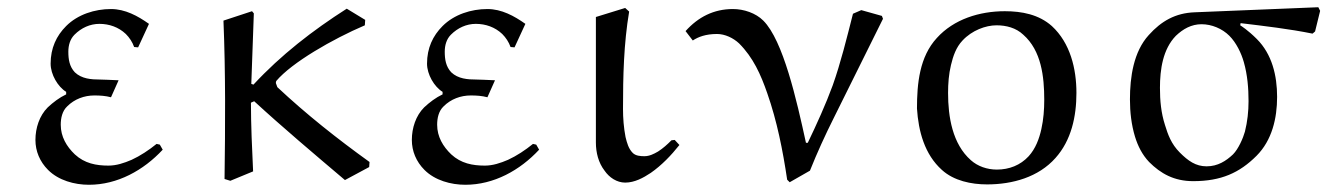

<svg xmlns="http://www.w3.org/2000/svg" viewBox="-20 -496 3671 531"><path d="M392 -430C361 -452 326 -471 287 -471C242 -471 195 -456 163 -424C136 -397 120 -363 120 -320C120 -290 140 -256 163 -242V-235C144 -226 127 -213 112 -199C89 -176 78 -142 78 -109C78 -78 90 -49 113 -26C142 3 186 15 226 15C305 15 377 -25 430 -82L422 -96L413 -98C392 -81 368 -65 344 -54C323 -45 302 -38 280 -38C246 -38 214 -44 187 -69C164 -91 148 -118 148 -151C148 -169 152 -189 166 -202C186 -222 213 -232 241 -232C257 -232 272 -231 287 -227L308 -274C291 -275 258 -276 257 -276C232 -276 206 -278 187 -296C172 -312 169 -332 169 -353C169 -371 174 -388 186 -400C205 -419 229 -430 255 -430C282 -430 308 -421 328 -402C338 -392 346 -380 351 -366L362 -365Z M990 -441 939 -472C845 -412 757 -344 681 -262L675 -264C676 -295 680 -401 682 -459L677 -465L598 -439C604 -293 603 -147 601 -1L617 4L680 -22C677 -85 674 -151 674 -212L683 -216C759 -146 849 -70 934 2L1001 -34L1002 -48C913 -112 827 -180 747 -255L743 -266C743 -268 743 -270 744 -272C787 -323 900 -388 989 -426Z M1433 -430C1402 -452 1367 -471 1328 -471C1283 -471 1236 -456 1204 -424C1177 -397 1161 -363 1161 -320C1161 -290 1181 -256 1204 -242V-235C1185 -226 1168 -213 1153 -199C1130 -176 1119 -142 1119 -109C1119 -78 1131 -49 1154 -26C1183 3 1227 15 1267 15C1346 15 1418 -25 1471 -82L1463 -96L1454 -98C1433 -81 1409 -65 1385 -54C1364 -45 1343 -38 1321 -38C1287 -38 1255 -44 1228 -69C1205 -91 1189 -118 1189 -151C1189 -169 1193 -189 1207 -202C1227 -222 1254 -232 1282 -232C1298 -232 1313 -231 1328 -227L1349 -274C1332 -275 1299 -276 1298 -276C1273 -276 1247 -278 1228 -296C1213 -312 1210 -332 1210 -353C1210 -371 1215 -388 1227 -400C1246 -419 1270 -430 1296 -430C1323 -430 1349 -421 1369 -402C1379 -392 1387 -380 1392 -366L1403 -365Z M1846 -109 1837 -108C1825 -96 1814 -86 1800 -77C1788 -70 1776 -64 1762 -64C1751 -64 1738 -65 1730 -73C1718 -85 1714 -101 1710 -117C1705 -143 1703 -169 1703 -195C1703 -285 1705 -375 1720 -464L1709 -474L1628 -449V-102C1628 -74 1635 -46 1652 -24C1665 -5 1686 9 1709 9C1735 9 1759 -4 1780 -18C1810 -39 1836 -66 1859 -95Z M2422 -444 2419 -452 2362 -468 2339 -458C2322 -391 2305 -322 2283 -260C2264 -208 2238 -151 2214 -101H2209C2183 -220 2146 -384 2091 -439C2070 -460 2037 -471 2007 -471C1954 -471 1911 -449 1876 -410L1896 -384C1911 -394 1932 -402 1963 -402C1985 -402 2008 -391 2024 -376C2063 -337 2084 -290 2102 -238C2129 -161 2145 -80 2157 1L2164 8L2220 -24C2240 -74 2262 -122 2286 -170Z M2610 -316C2616 -341 2624 -365 2642 -384C2668 -412 2706 -426 2736 -426C2763 -426 2790 -419 2810 -400C2860 -356 2868 -284 2868 -220C2868 -193 2866 -166 2860 -139C2854 -112 2844 -85 2825 -64C2802 -39 2771 -27 2737 -27C2710 -27 2684 -36 2665 -53C2614 -98 2602 -173 2602 -239C2602 -265 2604 -291 2610 -316ZM2710 14C2780 14 2852 -6 2899 -59C2943 -108 2957 -174 2957 -239C2957 -306 2940 -377 2889 -424C2853 -456 2806 -465 2759 -465C2689 -465 2618 -443 2571 -391C2523 -339 2516 -265 2516 -196C2520 -133 2537 -69 2585 -26C2618 4 2666 14 2710 14Z M3284 -462C3231 -460 3192 -438 3157 -399C3115 -353 3105 -283 3105 -221C3105 -186 3109 -151 3119 -118C3127 -92 3139 -68 3158 -48C3190 -16 3227 5 3280 5C3357 5 3408 -18 3455 -65C3498 -108 3512 -169 3512 -228C3512 -287 3498 -346 3456 -388C3431 -413 3413 -424 3410 -426L3411 -432C3477 -424 3546 -416 3610 -403L3617 -409L3631 -466L3626 -476ZM3303 -429C3331 -429 3360 -417 3380 -397C3399 -378 3413 -349 3420 -324C3430 -289 3433 -252 3433 -216C3433 -188 3430 -160 3423 -132C3418 -114 3405 -84 3390 -69C3371 -51 3348 -36 3317 -36C3287 -36 3266 -51 3243 -74C3219 -98 3210 -124 3202 -150C3191 -184 3188 -218 3188 -253C3188 -304 3196 -360 3232 -397C3252 -416 3275 -429 3303 -429Z"/></svg>

Font: Neo Euler
Style: Euler
Weight: 500
Designer: Hermann Zapf
Version: Version 000.002